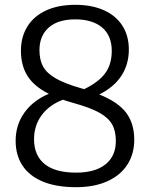

<svg xmlns="http://www.w3.org/2000/svg" viewBox="-20 -769 623 798"><path d="M538 -188Q538 -129.5 509.5 -85Q481 -40.5 426.5 -15.8Q372 9 296 9Q214.5 9 158.2 -14.2Q102 -37.5 73.5 -80.8Q45 -124 45 -184Q45 -250 81.5 -301Q118 -352 183 -379Q121.5 -410 94.2 -453.5Q67 -497 67 -558Q67 -615.5 93.8 -658.8Q120.5 -702 171.5 -725.5Q222.5 -749 293 -749Q361.5 -749 411.8 -726.5Q462 -704 488.8 -662Q515.5 -620 515.5 -563Q515.5 -501.5 484.5 -454Q453.5 -406.5 392.5 -376.5Q471 -345 504.5 -300.2Q538 -255.5 538 -188ZM317.5 -402 330 -398.5Q390.5 -428 417.5 -465Q444.5 -502 444.5 -557.5Q444.5 -620.5 404.8 -654.5Q365 -688.5 292.5 -688.5Q220.5 -688.5 182.2 -654.2Q144 -620 144 -560.5Q144 -520 159.2 -492.2Q174.5 -464.5 212 -443Q249.5 -421.5 317.5 -402ZM461.5 -183Q461.5 -225 445.5 -252.8Q429.5 -280.5 392.2 -301Q355 -321.5 287 -340.5Q260.5 -348 241.5 -354.5Q184 -332.5 152.8 -289.8Q121.5 -247 121.5 -190.5Q121.5 -123 165.5 -87.2Q209.5 -51.5 296.5 -51.5Q375.5 -51.5 418.5 -86Q461.5 -120.5 461.5 -183Z"/></svg>

Font: Encode Sans Semi Condensed
Style: Regular
Weight: 400
Width: 4
Designer: Multiple Designers
Foundry: Impallari Type
Version: Version 2.000